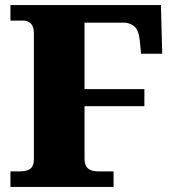

<svg xmlns="http://www.w3.org/2000/svg" viewBox="-20 -734 684 754"><path d="M21 0V-61H56Q77 -61 89.5 -66Q102 -71 107.5 -81.5Q113 -92 113 -109V-603Q113 -621 107.5 -632Q102 -643 92.5 -648Q83 -653 71 -653H21V-714H612L617 -523H534L529 -575Q524 -619 505.5 -632Q487 -645 468 -645H312V-384H547V-317H312V-110Q312 -95 317 -84Q322 -73 334 -67Q346 -61 366 -61H426V0Z"/></svg>

Font: Noto Serif Gujarati Black
Style: Regular
Weight: 900
Version: Version 2.102